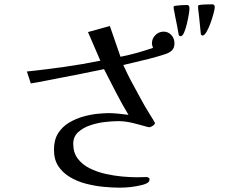

<svg xmlns="http://www.w3.org/2000/svg" viewBox="-20 -842 1040 886"><path d="M785 -642Q785 -620 773 -609Q761 -598 742 -592Q720 -585 704.5 -580.5Q689 -576 666 -570L549 -542Q555 -528 567.5 -502.5Q580 -477 596.5 -447Q613 -417 628 -389Q650 -348 670 -316.5Q690 -285 695 -275Q695 -268 685 -261.5Q675 -255 670 -255Q667 -255 664 -255.5Q661 -256 658 -257Q627 -266 592.5 -274.5Q558 -283 525 -283Q499 -283 464 -279Q429 -275 395.5 -263.5Q362 -252 340 -231.5Q318 -211 318 -178Q318 -138 338.5 -110.5Q359 -83 392.5 -66Q426 -49 465.5 -40Q505 -31 543 -27.5Q581 -24 611 -24Q622 -24 633.5 -24.5Q645 -25 656 -25Q660 -25 665 -22.5Q670 -20 670 -15Q670 -2 657 4Q644 10 634 12Q585 24 532 24Q498 24 457 20Q416 16 376 5.5Q336 -5 302.5 -25Q269 -45 249 -75.5Q229 -106 229 -151Q229 -197 248.5 -227.5Q268 -258 299.5 -276.5Q331 -295 365.5 -304.5Q400 -314 431.5 -317Q463 -320 482 -320Q499 -320 526 -317.5Q553 -315 573 -312Q546 -356 516.5 -413Q487 -470 460 -523Q408 -512 355 -501.5Q302 -491 250 -481Q218 -475 186 -468.5Q154 -462 122 -457Q117 -471 113 -485Q109 -499 104 -512Q189 -521 274.5 -533Q360 -545 443 -562L386 -694L487 -722L536 -580Q580 -589 612 -598Q644 -607 686 -621Q685 -626 683 -631Q681 -636 681 -641Q681 -664 697 -680Q713 -696 735 -696Q756 -696 770.5 -680.5Q785 -665 785 -642ZM854 -806Q855 -798 851.5 -777Q848 -756 842.5 -732.5Q837 -709 829.5 -692Q822 -675 814 -675Q808 -675 805 -680Q801 -702 797 -724Q793 -746 788 -768Q787 -777 784.5 -787.5Q782 -798 781 -808Q781 -814 787 -815Q799 -817 814.5 -818Q830 -819 843 -819Q854 -819 854 -806ZM971 -809Q971 -801 965.5 -780Q960 -759 951.5 -735.5Q943 -712 933 -695Q923 -678 915 -678Q910 -678 907 -683L898 -772Q897 -782 895.5 -792Q894 -802 894 -812Q894 -818 900 -819Q912 -821 930 -821.5Q948 -822 960 -822Q971 -822 971 -809Z"/></svg>

Font: Kaisei Opti
Style: Regular
Weight: 400
Designer: Font-Kai, 金井和夫
Foundry: KAZUO KANAI
Version: Version 5.003